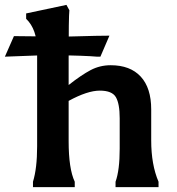

<svg xmlns="http://www.w3.org/2000/svg" viewBox="-57 -766 724 786"><path d="M14 -618 203 -616Q212 -616 246 -617Q348 -620 391 -620L354 -534H340Q337 -534 312 -536Q237 -540 124 -540L-37 -534L0 -618ZM224 -188Q224 -75 249 -22V0H78V-22Q95 -77 95 -167V-560Q95 -646 50 -689V-711L215 -746L227 -724Q224 -696 224 -528V-418Q276 -459 314 -479Q352 -499 396 -499Q476 -499 519 -452.5Q562 -406 562 -318V-191Q562 -92 592 -22V0H416V-22Q433 -69 433 -157V-282Q433 -341 417.5 -368Q402 -395 351.5 -395Q301 -395 224 -353Z"/></svg>

Font: Asul
Style: Bold
Weight: 700
Designer: Mariela Monsalve
Foundry: Mariela Monsalve
Version: Version 1.002